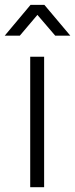

<svg xmlns="http://www.w3.org/2000/svg" viewBox="-45 -775 311 795"><path d="M80.1 0V-540H137.7V0ZM-25.4 -627.4 81.5 -754.9H138.7L246.1 -627.4H183.6L109.9 -713.4L37.1 -627.4Z"/></svg>

Font: Manrope Light
Style: Regular
Weight: 300
Designer: Mikhail Sharanda
Foundry: Mikhail Sharanda
Version: Version 4.505;FEAKit 1.0